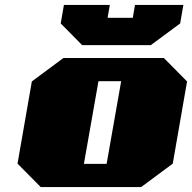

<svg xmlns="http://www.w3.org/2000/svg" viewBox="-20 -758 778 778"><path d="M313 -575 226 -663 239 -738H425L416 -686H518L527 -738H723L710 -663L591 -575ZM145 0 51 -95 109 -428 237 -523H644L738 -428L680 -95L552 0ZM320 -94H412L471 -429H379Z"/></svg>

Font: Tomorrow ExtraBold
Style: Italic
Weight: 800
Italic angle: -10°
Designer: Tony de Marco, Monica Rizzolli
Foundry: Just in Type
Version: Version 2.002